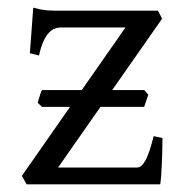

<svg xmlns="http://www.w3.org/2000/svg" viewBox="-20 -482 482 502"><path d="M356.9 -202.6H242.7L131.8 -43.9H337.9Q350.1 -43.9 360.4 -62.7Q370.6 -81.5 381.8 -126L404.8 -121.1Q404.8 -105.5 404.3 -87.9Q403.8 -70.3 403.1 -53.7Q402.3 -37.1 401.4 -22.9Q400.4 -8.8 398.9 0H49.8L37.1 -22L163.1 -202.6H89.8L78.6 -213.4Q81.1 -221.2 83.5 -230Q85.9 -238.8 89.8 -246.6H193.8L308.1 -410.2H139.2Q131.3 -410.2 123.3 -407.2Q115.2 -404.3 107.7 -396.2Q100.1 -388.2 93.5 -373.8Q86.9 -359.4 82 -336.9L58.1 -342.8L66.9 -461.9Q77.6 -459 86.4 -457.3Q95.2 -455.6 104.7 -454.8Q114.3 -454.1 125.5 -454.1H393.1L403.8 -433.1L273.4 -246.6H356.9L367.7 -234.4Z"/></svg>

Font: Noto Serif Devanagari
Style: Bold
Weight: 700
Designer: Monotype Design Team
Foundry: Monotype Imaging Inc.
Version: Version 1.01